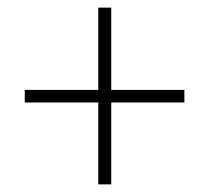

<svg xmlns="http://www.w3.org/2000/svg" viewBox="-20 -605 550 504"><path d="M272 -369V-585H238V-369H45V-336H238V-121H272V-336H464V-369Z"/></svg>

Font: Noto Sans Thai Looped SemiCondensed ExtraLight
Style: Regular
Weight: 200
Width: 4
Designer: Sasikarn Vongin, Ben Mitchell
Foundry: The Fontpad Ltd
Version: Version 1.001